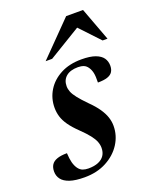

<svg xmlns="http://www.w3.org/2000/svg" viewBox="-151 -797 716 888"><g transform="rotate(-20 207.0 -353.0)"><path d="M71 -121Q72.5 -93 77.2 -74.5Q82 -56 91.5 -42.5Q101 -29.5 113.2 -25Q125.5 -20.5 141 -20.5Q170 -20.5 189.8 -28.8Q209.5 -37 219.8 -52.5Q230 -68 230 -90Q230 -105 224 -120.5Q218 -136 203.2 -155Q188.5 -174 161 -200.5Q134 -226.5 118 -249.2Q102 -272 95.5 -293.5Q89 -315 89 -337.5Q89 -384 112.5 -422.2Q136 -460.5 179.2 -483.2Q222.5 -506 281.5 -506Q324.5 -506 350 -496.5Q375.5 -487 386.8 -470.8Q398 -454.5 398 -433.5Q398 -415 390.2 -403Q382.5 -391 365 -385Q347.5 -379 317.5 -379Q318.5 -410 314.8 -427Q311 -444 302.5 -456Q294.5 -468 282.5 -472.8Q270.5 -477.5 254.5 -477.5Q216.5 -477.5 196 -460Q175.5 -442.5 175.5 -412.5Q175.5 -398.5 181.2 -384Q187 -369.5 201.8 -350.8Q216.5 -332 243.5 -304.5Q271 -277.5 287 -254Q303 -230.5 310 -209.2Q317 -188 317 -166.5Q317 -119 291 -78.2Q265 -37.5 218.5 -12.8Q172 12 110.5 12Q66 12 38.5 2.8Q11 -6.5 -1.5 -23Q-14 -39.5 -14 -61Q-14 -81 -5.5 -94.2Q3 -107.5 21.8 -114.2Q40.5 -121 71 -121ZM124 -554.5 284.5 -718H367.5L428.5 -554.5H404.5L298 -667.5H342L156 -554.5Z"/></g></svg>

Font: Newsreader 60pt SemiBold
Style: Italic
Weight: 600
Italic angle: -17°
Designer: Hugues Gentile
Foundry: Production Type
Version: Version 1.003